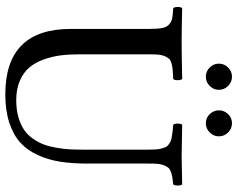

<svg xmlns="http://www.w3.org/2000/svg" viewBox="-104 -768 882 713"><g transform="rotate(90 336.5 -411.0)"><path d="M181.2 -522.9V-266.1Q181.2 -228 185.1 -196.3Q189 -164.6 200.4 -132.8Q211.9 -101.1 230.2 -79.3Q248.5 -57.6 279.3 -44.2Q310.1 -30.8 351.1 -30.8Q386.2 -30.8 414.3 -38.8Q442.4 -46.9 461.4 -59.8Q480.5 -72.8 494.4 -92.8Q508.3 -112.8 515.9 -132.8Q523.4 -152.8 528.1 -179.4Q532.7 -206.1 533.9 -227.8Q535.2 -249.5 535.2 -276.9V-522.9Q535.2 -538.6 534.4 -549.8Q533.7 -561 531 -570.3Q528.3 -579.6 525.9 -585.4Q523.4 -591.3 516.8 -596.2Q510.3 -601.1 505.4 -603.5Q500.5 -606 489 -608.2Q477.5 -610.4 468.8 -611.3Q460 -612.3 442.9 -613.8Q438.5 -618.2 438.5 -630.4Q438.5 -642.6 442.9 -647Q534.7 -645 561 -645Q587.9 -645 664.1 -647Q668.5 -642.6 668.5 -630.4Q668.5 -618.2 664.1 -613.8Q646 -611.8 637.2 -610.4Q628.4 -608.9 617.7 -605Q606.9 -601.1 602.5 -595.7Q598.1 -590.3 593.8 -580.6Q589.4 -570.8 588.1 -557.1Q586.9 -543.5 586.9 -522.9V-294.9Q586.9 -238.8 580.1 -194.6Q573.2 -150.4 555.4 -111.1Q537.6 -71.8 509 -45.9Q480.5 -20 435.3 -5.1Q390.1 9.8 330.1 9.8Q86.9 9.8 86.9 -232.9V-522.9Q86.9 -554.7 83.7 -572Q80.6 -589.4 70.3 -598.4Q60.1 -607.4 47.9 -609.9Q35.6 -612.3 9.8 -613.8Q5.4 -618.2 5.4 -630.4Q5.4 -642.6 9.8 -647Q91.8 -645 132.8 -645Q179.2 -645 272.9 -647Q277.3 -642.6 277.3 -630.4Q277.3 -618.2 272.9 -613.8Q251 -612.8 239 -611.8Q227.1 -610.8 215.1 -607.4Q203.1 -604 198 -598.6Q192.9 -593.3 188.2 -582.8Q183.6 -572.3 182.4 -558.3Q181.2 -544.4 181.2 -522.9ZM215.8 -783.2Q215.8 -803.2 230.2 -817.6Q244.6 -832 264.2 -832Q284.2 -832 298.6 -817.6Q313 -803.2 313 -783.2Q313 -763.7 298.6 -749.3Q284.2 -734.9 264.2 -734.9Q244.6 -734.9 230.2 -749.3Q215.8 -763.7 215.8 -783.2ZM389.2 -783.2Q389.2 -803.2 403.3 -817.6Q417.5 -832 437 -832Q457 -832 471.4 -817.6Q485.8 -803.2 485.8 -783.2Q485.8 -763.7 471.4 -749.3Q457 -734.9 437 -734.9Q417.5 -734.9 403.3 -749.3Q389.2 -763.7 389.2 -783.2Z"/></g></svg>

Font: Common Serif News
Style: Regular
Weight: 450
Designer: Philipp H. Poll, Khaled Hosny
Foundry: Stefan Peev, Context Ltd.
Version: Version 1.026